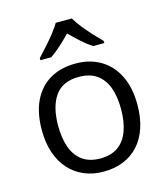

<svg xmlns="http://www.w3.org/2000/svg" viewBox="-115 -855 831 953"><g transform="rotate(-15 301.0 -378.5)"><path d="M546.9 -268.6Q546.9 -202.6 529.8 -150.9Q512.7 -99.1 480.5 -63.5Q448.2 -27.8 402.6 -9Q356.9 9.8 299.3 9.8Q245.6 9.8 200.9 -9Q156.2 -27.8 123.8 -63.5Q91.3 -99.1 73.5 -150.9Q55.7 -202.6 55.7 -268.6Q55.7 -356.4 85.4 -418.2Q115.2 -480 170.7 -512.5Q226.1 -544.9 302.7 -544.9Q376 -544.9 430.9 -512.2Q485.8 -479.5 516.4 -417.7Q546.9 -356 546.9 -268.6ZM139.6 -268.6Q139.6 -204.1 156.7 -156.7Q173.8 -109.4 209.5 -83.5Q245.1 -57.6 301.3 -57.6Q356.9 -57.6 392.8 -83.5Q428.7 -109.4 445.8 -156.7Q462.9 -204.1 462.9 -268.6Q462.9 -332.5 445.8 -379.2Q428.7 -425.8 393.1 -451.2Q357.4 -476.6 300.8 -476.6Q217.3 -476.6 178.5 -421.4Q139.6 -366.2 139.6 -268.6ZM343.3 -765.6Q355.5 -743.7 377.4 -716.1Q399.4 -688.5 423.8 -662.1Q448.2 -635.7 467.3 -616.7V-606H409.7Q383.3 -623 355.5 -647.9Q327.6 -672.9 301.3 -699.7Q274.9 -672.9 247.8 -648.2Q220.7 -623.5 194.3 -606H138.7V-616.7Q157.2 -636.2 180.9 -662.6Q204.6 -689 226.3 -716.3Q248 -743.7 260.7 -765.6Z"/></g></svg>

Font: Wonky
Style: Regular
Weight: 400
Designer: Monotype Design Team
Foundry: Monotype Imaging Inc.
Version: Version 3.000